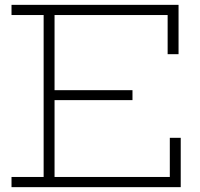

<svg xmlns="http://www.w3.org/2000/svg" viewBox="-20 -772 823 792"><path d="M526.5 -400V-359H185V-400ZM680.5 -203.5H725.5V0H27.5V-42H160V-710H27.5V-752H716.5V-548.5H671.5V-710H205V-42H680.5Z"/></svg>

Font: Hepta Slab Light
Style: Regular
Weight: 300
Designer: Michael LaGattuta
Foundry: Michael LaGattuta
Version: Version 1.102